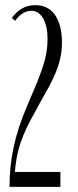

<svg xmlns="http://www.w3.org/2000/svg" viewBox="-20 -727 304 747"><path d="M26 -657Q62 -707 117 -707Q168 -707 194.5 -668Q221 -629 221 -562Q221 -531 215 -503Q209 -475 197.5 -446.5Q186 -418 169 -387Q152 -356 131 -319L121 -300Q100 -263 84.5 -231Q69 -199 59.5 -170Q50 -141 45 -113.5Q40 -86 38 -58H215V0H17Q17 -41 21 -78.5Q25 -116 33 -154Q41 -192 54 -232Q67 -272 86 -316L102 -354Q130 -417 147.5 -470Q165 -523 165 -574Q165 -625 148 -655Q131 -685 102 -685Q85 -685 68.5 -675Q52 -665 39 -646Z"/></svg>

Font: Moniqa Cond Heading
Style: Regular
Weight: 400
Width: 3
Designer: Rajesh Rajput
Foundry: Rajesh Rajput
Version: Version 1.000